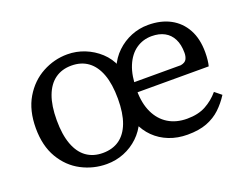

<svg xmlns="http://www.w3.org/2000/svg" viewBox="-86 -671 1089 849"><g transform="rotate(-20 458.0 -246.0)"><path d="M289 12Q226 12 170.5 -17Q115 -46 81 -103.5Q47 -161 47 -244Q47 -328 81.5 -386Q116 -444 171.5 -474Q227 -504 289 -504Q331 -504 370 -488.5Q409 -473 440 -444.5Q471 -416 487 -376H474Q491 -416 521 -444.5Q551 -473 589 -488.5Q627 -504 669 -504Q729 -504 773 -480.5Q817 -457 841.5 -412.5Q866 -368 866 -304Q866 -285 864 -267.5Q862 -250 859 -240H483V-287H745Q766 -291 772.5 -303.5Q779 -316 779 -333Q779 -372 765.5 -398.5Q752 -425 727 -438.5Q702 -452 667 -452Q626 -452 593.5 -429.5Q561 -407 542.5 -362.5Q524 -318 524 -249Q524 -188 544.5 -144.5Q565 -101 602.5 -78Q640 -55 691 -55Q743 -55 779 -74.5Q815 -94 842 -126L873 -101Q852 -68 825 -42.5Q798 -17 760.5 -2.5Q723 12 669 12Q622 12 582.5 -3.5Q543 -19 514 -47.5Q485 -76 469 -115H486Q469 -76 439 -47.5Q409 -19 370.5 -3.5Q332 12 289 12ZM289 -40Q335 -40 367 -62.5Q399 -85 416 -130Q433 -175 433 -243Q433 -312 416 -358Q399 -404 367 -427.5Q335 -451 289 -451Q244 -451 212 -428Q180 -405 163 -359.5Q146 -314 146 -246Q146 -178 163 -132Q180 -86 212 -63Q244 -40 289 -40Z"/></g></svg>

Font: Source Serif 4
Style: Regular
Weight: 400
Designer: Frank Grießhammer
Foundry: Adobe Systems Incorporated
Version: Version 4.004;hotconv 1.0.116;makeotfexe 2.5.65601